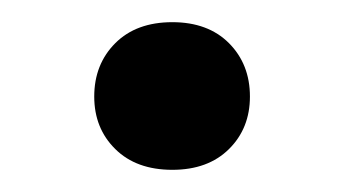

<svg xmlns="http://www.w3.org/2000/svg" viewBox="-20 -148 321 174"><path d="M206.5 -60.5Q206.5 -31.7 187.5 -12.9Q168.5 5.9 136.2 5.9Q103.5 5.9 84.5 -12.9Q65.4 -31.7 65.4 -60.5Q65.4 -89.8 84.5 -108.9Q103.5 -127.9 136.2 -127.9Q168.5 -127.9 187.5 -108.9Q206.5 -89.8 206.5 -60.5Z"/></svg>

Font: Heebo Medium
Style: Regular
Weight: 500
Designer: Oded Ezer
Foundry: Meir Sadan
Version: Version 2.001; ttfautohint (v1.5.14-ce02) -l 8 -r 50 -G 200 